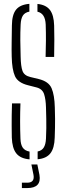

<svg xmlns="http://www.w3.org/2000/svg" viewBox="-20 -825 346 1000"><path d="M176 4.5V-36Q198 -40.5 208 -56.8Q218 -73 219.5 -103Q221 -134 221.2 -157.5Q221.5 -181 221 -205.8Q220.5 -230.5 219.5 -265.5Q218.5 -307 209.8 -334.2Q201 -361.5 171 -369.5L126 -381Q73.5 -394 58 -428.2Q42.5 -462.5 41 -530Q40 -565 40.8 -608.8Q41.5 -652.5 42 -693Q42.5 -748 63.5 -774.5Q84.5 -801 133 -805V-764.5Q109.5 -760 99.2 -744Q89 -728 87.5 -697.5Q85.5 -656 85.8 -614Q86 -572 87.5 -530Q88.5 -479.5 97.2 -455.5Q106 -431.5 137.5 -424L181 -413.5Q233.5 -401 248.8 -365.2Q264 -329.5 265.5 -265.5Q266.5 -230 266.8 -206.5Q267 -183 266.5 -161Q266 -139 265 -108.5Q263.5 -53.5 242.5 -26.5Q221.5 0.5 176 4.5ZM217.5 -528.5Q219 -570.5 219.2 -613Q219.5 -655.5 218 -697.5Q215.5 -755.5 175 -764V-804.5Q219.5 -800 240 -773.2Q260.5 -746.5 262 -692Q263 -663 263 -620.2Q263 -577.5 262 -528.5ZM134 5Q86.5 1 65 -26Q43.5 -53 41.5 -108.5Q41 -143 40.8 -170Q40.5 -197 41 -224.2Q41.5 -251.5 42.5 -286.5H86.5Q83 -193 86.5 -103Q87.5 -72 98.5 -56Q109.5 -40 134 -35.5ZM94 154.5V126.5H122Q161.5 126.5 154.5 86L143.5 31.5H174.5L185.5 86Q197 154.5 122 154.5Z"/></svg>

Font: Big Shoulders Stencil Display Light
Style: Regular
Weight: 300
Designer: Patric King
Foundry: XO Type Co
Version: Version 1.000